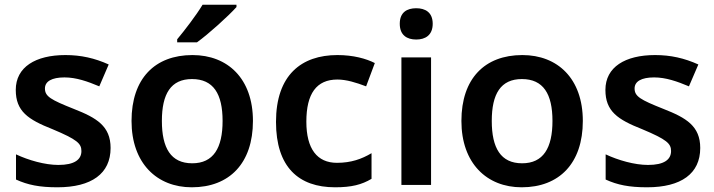

<svg xmlns="http://www.w3.org/2000/svg" viewBox="-20 -786 3036 816"><path d="M450 -157C450 -250 391 -285 294 -323C196 -362 171 -376 171 -410C171 -440 200 -457 254 -457C304 -457 352 -440 402 -419L442 -512C382 -539 324 -552 258 -552C131 -552 47 -501 47 -404C47 -313 99 -278 203 -237C308 -193 326 -176 326 -144C326 -108 297 -85 228 -85C171 -85 101 -105 48 -130V-23C98 0 148 10 224 10C369 10 450 -48 450 -157Z M985 -756V-766H841C814 -721 764 -656 733 -619V-606H817C866 -641 952 -719 985 -756ZM1055 -272C1055 -452 948 -552 798 -552C638 -552 539 -452 539 -272C539 -92 647 10 795 10C955 10 1055 -92 1055 -272ZM668 -272C668 -387 706 -450 796 -450C887 -450 926 -387 926 -272C926 -157 887 -92 797 -92C706 -92 668 -157 668 -272Z M1404 10C1474 10 1517 -1 1559 -26V-135C1517 -110 1472 -94 1412 -94C1328 -94 1282 -153 1282 -269C1282 -388 1325 -448 1414 -448C1452 -448 1494 -435 1536 -419L1573 -518C1536 -537 1481 -552 1414 -552C1261 -552 1153 -467 1153 -268C1153 -76 1249 10 1404 10Z M1749 -751C1710 -751 1679 -734 1679 -685C1679 -636 1710 -618 1749 -618C1787 -618 1819 -636 1819 -685C1819 -734 1787 -751 1749 -751ZM1812 -542H1686V0H1812Z M2457 -272C2457 -452 2350 -552 2200 -552C2040 -552 1941 -452 1941 -272C1941 -92 2049 10 2197 10C2357 10 2457 -92 2457 -272ZM2070 -272C2070 -387 2108 -450 2198 -450C2289 -450 2328 -387 2328 -272C2328 -157 2289 -92 2199 -92C2108 -92 2070 -157 2070 -272Z M2956 -157C2956 -250 2897 -285 2800 -323C2702 -362 2677 -376 2677 -410C2677 -440 2706 -457 2760 -457C2810 -457 2858 -440 2908 -419L2948 -512C2888 -539 2830 -552 2764 -552C2637 -552 2553 -501 2553 -404C2553 -313 2605 -278 2709 -237C2814 -193 2832 -176 2832 -144C2832 -108 2803 -85 2734 -85C2677 -85 2607 -105 2554 -130V-23C2604 0 2654 10 2730 10C2875 10 2956 -48 2956 -157Z"/></svg>

Font: Noto Sans Sinhala SemiBold
Style: Regular
Weight: 600
Designer: Jelle Bosma - Monotype Design Team
Foundry: Monotype Imaging Inc.
Version: Version 2.006